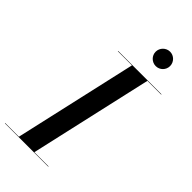

<svg xmlns="http://www.w3.org/2000/svg" viewBox="-332 -1027 1097 1097"><g transform="rotate(45 216.5 -478.5)"><path d="M278.5 -898.5C278.5 -866.5 305 -840.5 337 -840.5C369 -840.5 395 -866.5 395 -898.5C395 -930.5 369 -957 337 -957C305 -957 278.5 -930.5 278.5 -898.5ZM-41 -2.5V0H309V-2.5H194.5L363 -747.5H474V-750H124V-747.5H238L69.5 -2.5Z"/></g></svg>

Font: Bodoni* 72pt Medium
Style: Italic
Weight: 500
Italic angle: -13°
Version: Version 2.3